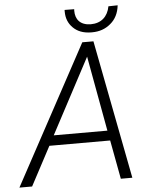

<svg xmlns="http://www.w3.org/2000/svg" viewBox="-98 -931 767 980"><g transform="rotate(-5 285.5 -441.5)"><path d="M494.6 -882.3C484.9 -830.1 450.7 -798.8 397 -798.8C396 -798.8 395.5 -798.8 395 -798.8C342.3 -800.3 318.8 -831.1 318.8 -874.5C318.8 -877 319.3 -879.9 319.3 -882.8L270 -883.3C270 -880.4 270 -877.4 270 -874.5C270 -841.3 280.8 -813.5 303.2 -791.5C325.2 -769.5 355.5 -757.8 394 -757.3C396 -757.3 398.4 -757.3 400.4 -757.3C437 -757.3 468.8 -768.1 495.1 -790.5C522 -812.5 537.6 -843.8 542 -883.3ZM481 0H540L402.8 -710.9H345.7L-38.6 0H26.4L132.3 -199.2H443.8ZM363.8 -635.7 434.1 -250.5H159.2Z"/></g></svg>

Font: Roboto Light
Style: Italic
Weight: 300
Italic angle: -12°
Designer: Google
Version: Version 2.137; 2017